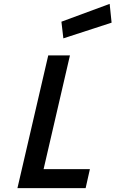

<svg xmlns="http://www.w3.org/2000/svg" viewBox="-20 -971 596 991"><path d="M297 -859 546 -951 556 -854 307 -773ZM229 -685H341L205 -98H444L422 0H70Z"/></svg>

Font: Cairo SemiBold
Style: Italic
Weight: 600
Italic angle: -13°
Designer: Mohamed Gaber, Accademia di Belle Arti di Urbino and others
Foundry: Kief Type Foundry, Accademia di Belle Arti di Urbino and others
Version: Version 3.011